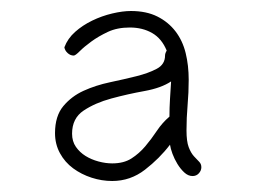

<svg xmlns="http://www.w3.org/2000/svg" viewBox="-20 -734 466 349"><path d="M346 -430Q346 -424 341.5 -419Q337 -414 330 -414Q322 -414 315 -420.5Q308 -427 302.5 -436Q297 -445 293.5 -454.5Q290 -464 289 -471Q270 -446 243.5 -425.5Q217 -405 184 -405Q165 -405 146.5 -411Q128 -417 113 -428Q98 -439 89 -455.5Q80 -472 80 -492Q80 -523 95 -541Q110 -559 132 -569Q154 -579 180 -584.5Q206 -590 228 -595.5Q250 -601 265 -609Q280 -617 280 -633Q280 -637 283 -642Q274 -664 256.5 -674Q239 -684 216 -684Q193 -684 176 -676Q159 -668 146 -658.5Q133 -649 125 -641Q117 -633 114 -633Q108 -633 103 -637.5Q98 -642 97 -648Q103 -664 116.5 -676Q130 -688 147.5 -696.5Q165 -705 184 -709.5Q203 -714 218 -714Q246 -714 266 -704Q286 -694 299 -677Q312 -660 317.5 -637.5Q323 -615 323 -589Q323 -566 321 -543Q319 -520 319 -497Q319 -477 323 -466.5Q327 -456 332.5 -450Q338 -444 342 -440Q346 -436 346 -430ZM291 -586Q273 -574 242.5 -568.5Q212 -563 182.5 -555Q153 -547 132 -533Q111 -519 111 -491Q111 -477 118 -467Q125 -457 135.5 -450.5Q146 -444 159 -440.5Q172 -437 184 -437Q205 -437 219 -446Q233 -455 244 -468Q255 -481 265 -496Q275 -511 288 -522Q288 -538 289 -554Z"/></svg>

Font: Wynona
Style: Regular
Weight: 400
Italic angle: -12°
Designer: Kanati
Foundry: Kanati and Michael Everson
Version: Version 2.000